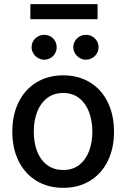

<svg xmlns="http://www.w3.org/2000/svg" viewBox="-20 -904 614 935"><path d="M40 -262.7Q40 -344.7 70.8 -406.7Q101.6 -468.8 157.7 -502.9Q213.9 -537.1 288.1 -537.1Q361.8 -537.1 418 -502.9Q474.1 -468.8 504.6 -406.5Q535.2 -344.2 535.2 -262.7Q535.2 -181.2 504.6 -119.4Q474.1 -57.6 418 -23.4Q361.8 10.7 288.1 10.7Q213.9 10.7 157.7 -23.4Q101.6 -57.6 70.8 -119.4Q40 -181.2 40 -262.7ZM429.7 -262.7Q429.7 -314.9 413.8 -357.7Q397.9 -400.4 366 -425.8Q334 -451.2 288.1 -451.2Q241.2 -451.2 208.7 -425.8Q176.3 -400.4 160.4 -357.7Q144.5 -314.9 144.5 -262.7Q144.5 -210.4 160.4 -168.2Q176.3 -126 208.7 -101.1Q241.2 -76.2 288.1 -76.2Q334.5 -76.2 366.2 -101.1Q397.9 -126 413.8 -168.2Q429.7 -210.4 429.7 -262.7ZM133.8 -673.8Q133.8 -690.4 142.1 -704.3Q150.4 -718.3 164.6 -726.3Q178.7 -734.4 195.3 -734.4Q221.7 -734.4 238.8 -717Q255.9 -699.7 255.9 -673.8Q255.9 -657.7 248 -643.8Q240.2 -629.9 226.3 -621.6Q212.4 -613.3 195.3 -613.3Q179.2 -613.3 165 -621.6Q150.9 -629.9 142.3 -644Q133.8 -658.2 133.8 -673.8ZM336.9 -673.8Q336.9 -690.4 345.2 -704.3Q353.5 -718.3 367.7 -726.3Q381.8 -734.4 398.4 -734.4Q424.3 -734.4 442.1 -716.8Q460 -699.2 460 -673.8Q460 -657.7 451.7 -643.8Q443.4 -629.9 429.2 -621.6Q415 -613.3 398.4 -613.3Q382.3 -613.3 368.2 -621.6Q354 -629.9 345.5 -644Q336.9 -658.2 336.9 -673.8ZM455.1 -810.5H127.9V-883.8H455.1Z"/></svg>

Font: Pretendard GOV Medium
Style: Regular
Weight: 500
Designer: Base glyphs from Inter by Rasmus Andersson; Hangeul glyphs from Noto Sans CJK(Source Han Sans) by Jang Soo-young and Kan
Foundry: Kil Hyung-jin
Version: Version 1.309